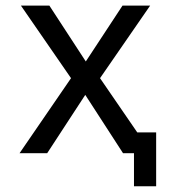

<svg xmlns="http://www.w3.org/2000/svg" viewBox="-20 -525 605 685"><path d="M284.2 -186.5 148.4 21.5H49.8L233.4 -246.1L54.7 -504.9H156.2L286.1 -305.7L417 -504.9H515.6L336.9 -246.1L469.7 -52.7H537.1V139.6H458V21.5H449.2H418.9Z"/></svg>

Font: Gen Shin Gothic Regular
Style: Regular
Weight: 400
Designer: [Source Han Sans]
Ryoko NISHIZUKA  (kana & ideographs); Paul D. Hunt (Latin, Greek & Cyrillic); Wenlong ZHANG  (bopomofo
Version: Version 1.002.20150607